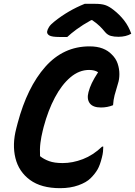

<svg xmlns="http://www.w3.org/2000/svg" viewBox="-20 -962 705 1002"><path d="M294 20Q195 20 136.5 -23Q78 -66 60.5 -137Q43 -208 65 -292L72 -319Q122 -507 216.5 -613.5Q311 -720 447 -720Q487 -720 515.5 -709Q544 -698 563 -678Q585 -657 594 -630Q603 -603 603 -575.5Q603 -548 596 -527Q584 -488 578 -465Q572 -442 570 -413Q540 -401 507 -401Q465 -401 448.5 -423Q432 -445 442 -482Q448 -505 459.5 -529Q471 -553 492 -585Q474 -597 445 -597Q393 -597 347.5 -558.5Q302 -520 266.5 -453Q231 -386 208 -300L203 -280Q195 -248 191 -216.5Q187 -185 189 -147Q209 -131 236.5 -121Q264 -111 307 -111Q359 -111 412.5 -131.5Q466 -152 513 -197H519Q519 -184 517.5 -170Q516 -156 512 -141Q502 -100 489 -77.5Q476 -55 453 -32Q431 -10 389 5Q347 20 294 20ZM422 -942H478Q509 -942 529 -935.5Q549 -929 573 -910Q605 -885 628.5 -854.5Q652 -824 665 -786Q637 -770 598 -770Q576 -770 559 -774.5Q542 -779 529 -794Q516 -810 501.5 -824.5Q487 -839 461 -857H456Q411 -832 380.5 -809.5Q350 -787 331 -769H291Q251 -769 237.5 -777Q224 -785 226 -798Q228 -809 236 -821.5Q244 -834 263 -849Q335 -907 422 -942Z"/></svg>

Font: Recursive Sn Csl St
Style: Bold Italic
Weight: 700
Italic angle: -15°
Version: Version 1.079;hotconv 1.0.112;makeotfexe 2.5.65598; ttfautoh